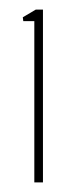

<svg xmlns="http://www.w3.org/2000/svg" viewBox="-20 -820 157 400"><path d="M51.5 -440V-776H28.5L27.5 -784L54.5 -800H69.5V-440Z"/></svg>

Font: Big Shoulders Display Thin Thin
Style: Regular
Weight: 250
Version: Version 2.002